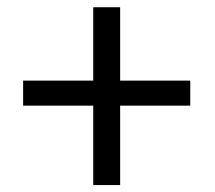

<svg xmlns="http://www.w3.org/2000/svg" viewBox="-20 -602 607 543"><path d="M319.8 -374V-581.5H243.7V-374H45.4V-303.2H243.7V-78.6H319.8V-303.2H518.1V-374Z"/></svg>

Font: Shabnam Light
Style: Regular
Weight: 300
Foundry: DejaVu fonts team - Redesigned by Saber Rastikerdar - Based on Vazir font
Version: Version 5.0.1